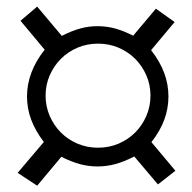

<svg xmlns="http://www.w3.org/2000/svg" viewBox="-20 -659 591 590"><path d="M465.3 -92.3 392.6 -178.2Q361.3 -162.1 334.5 -154.8Q307.6 -147.5 279.8 -147.5Q252.4 -147.5 226.1 -154.5Q199.7 -161.6 168.5 -177.2L94.2 -88.4L34.2 -127.9L114.7 -222.7Q88.4 -257.3 75.7 -291.5Q63 -325.7 63 -362.8Q63 -437.5 117.2 -506.3L43 -595.2L94.2 -638.7L169.9 -548.8Q200.7 -564.5 226.8 -571.5Q252.9 -578.6 279.8 -578.6Q306.6 -578.6 332.5 -571.8Q358.4 -564.9 389.2 -549.3L459 -632.3L516.6 -591.3L444.3 -504.9Q471.7 -469.7 484.6 -434.8Q497.6 -399.9 497.6 -362.8Q497.6 -325.7 484.9 -291.3Q472.2 -256.8 445.3 -222.2L519 -134.3ZM281.2 -524.9Q247.6 -524.9 218.3 -512.5Q189 -500 167.2 -478.3Q145.5 -456.5 132.8 -427.5Q120.1 -398.4 120.1 -365.2Q120.1 -332 132.8 -302.7Q145.5 -273.4 167.2 -251.7Q189 -230 218.3 -217.5Q247.6 -205.1 281.2 -205.1Q314.9 -205.1 344.2 -217.5Q373.5 -230 395.3 -251.7Q417 -273.4 429.7 -302.7Q442.4 -332 442.4 -365.2Q442.4 -398.4 429.7 -427.5Q417 -456.5 395.3 -478.3Q373.5 -500 344.2 -512.5Q314.9 -524.9 281.2 -524.9Z"/></svg>

Font: Twentytwelve Slab Light
Style: TwentytwelveSlab
Weight: 300
Designer: Domenico Catapano
Version: Version 1.00 2012